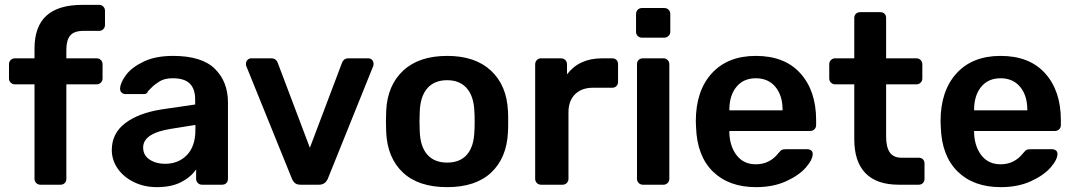

<svg xmlns="http://www.w3.org/2000/svg" viewBox="-20 -760 4425 790"><path d="M146 0Q136 0 129 -7Q122 -14 122 -24V-413H41Q31 -413 24 -420Q17 -427 17 -437V-496Q17 -506 24 -513Q31 -520 41 -520H122V-560Q122 -651 171 -695.5Q220 -740 319 -740H388Q398 -740 405 -733Q412 -726 412 -716V-657Q412 -647 405 -640Q398 -633 388 -633H324Q285 -633 269 -614Q253 -595 253 -555V-520H378Q388 -520 395 -513Q402 -506 402 -496V-437Q402 -427 395 -420Q388 -413 378 -413H253V-24Q253 -14 246.5 -7Q240 0 229 0Z M625 10Q574 10 531.5 -10.5Q489 -31 464.5 -66Q440 -101 440 -143Q440 -211 495 -253Q550 -295 646 -310L783 -330V-351Q783 -394 761 -416Q739 -438 691 -438Q658 -438 638 -426Q618 -414 606 -402L589 -385Q585 -373 574 -373H496Q487 -373 480.5 -379Q474 -385 474 -395Q475 -420 498.5 -451.5Q522 -483 571 -506.5Q620 -530 692 -530Q810 -530 864 -477Q918 -424 918 -338V-24Q918 -14 911.5 -7Q905 0 894 0H811Q801 0 794 -7Q787 -14 787 -24V-63Q765 -31 725 -10.5Q685 10 625 10ZM659 -86Q714 -86 749 -122Q784 -158 784 -226V-246L684 -230Q569 -212 569 -153Q569 -121 595.5 -103.5Q622 -86 659 -86Z M1217 0Q1202 0 1194 -6.5Q1186 -13 1181 -25L993 -489Q992 -492 992 -498Q992 -507 998.5 -513.5Q1005 -520 1013 -520H1096Q1116 -520 1123 -501L1255 -152L1387 -501Q1389 -508 1395.5 -514Q1402 -520 1413 -520H1496Q1505 -520 1511 -513.5Q1517 -507 1517 -498Q1517 -492 1516 -489L1329 -25Q1318 0 1293 0Z M1820 10Q1702 10 1638 -50Q1574 -110 1569 -216L1568 -260L1569 -304Q1574 -409 1639 -469.5Q1704 -530 1820 -530Q1935 -530 2000 -469.5Q2065 -409 2070 -304Q2071 -292 2071 -260Q2071 -228 2070 -216Q2065 -110 2001 -50Q1937 10 1820 10ZM1820 -91Q1873 -91 1901.5 -124Q1930 -157 1932 -221Q1933 -231 1933 -260Q1933 -289 1932 -299Q1930 -363 1901 -396.5Q1872 -430 1820 -430Q1767 -430 1738 -396.5Q1709 -363 1707 -299L1706 -260L1707 -221Q1709 -157 1738 -124Q1767 -91 1820 -91Z M2206 0Q2196 0 2189 -7Q2182 -14 2182 -24V-495Q2182 -506 2189 -513Q2196 -520 2206 -520H2288Q2299 -520 2306 -513Q2313 -506 2313 -495V-454Q2363 -520 2457 -520H2499Q2510 -520 2516.5 -513.5Q2523 -507 2523 -496V-423Q2523 -413 2516.5 -406Q2510 -399 2499 -399H2420Q2373 -399 2346 -372Q2319 -345 2319 -298V-24Q2319 -14 2312 -7Q2305 0 2295 0Z M2621 -605Q2611 -605 2604 -612Q2597 -619 2597 -629V-702Q2597 -713 2604 -720Q2611 -727 2621 -727H2713Q2724 -727 2731 -720Q2738 -713 2738 -702V-629Q2738 -619 2730.5 -612Q2723 -605 2713 -605ZM2625 0Q2615 0 2608 -7Q2601 -14 2601 -24V-496Q2601 -507 2608 -513.5Q2615 -520 2625 -520H2710Q2720 -520 2727 -513Q2734 -506 2734 -496V-24Q2734 -14 2727 -7Q2720 0 2710 0Z M3091 10Q2979 10 2913.5 -54Q2848 -118 2844 -236L2843 -261Q2843 -386 2908.5 -458Q2974 -530 3090 -530Q3209 -530 3273.5 -458Q3338 -386 3338 -266V-245Q3338 -235 3331 -228Q3324 -221 3313 -221H2981V-213Q2983 -157 3011.5 -120.5Q3040 -84 3090 -84Q3147 -84 3183 -130Q3192 -141 3197 -143.5Q3202 -146 3214 -146H3302Q3311 -146 3317.5 -141Q3324 -136 3324 -127Q3324 -103 3295.5 -70.5Q3267 -38 3214 -14Q3161 10 3091 10ZM3200 -306V-308Q3200 -367 3170.5 -402.5Q3141 -438 3090 -438Q3039 -438 3010 -402.5Q2981 -367 2981 -308V-306Z M3678 0Q3587 0 3541 -47.5Q3495 -95 3495 -187V-413H3416Q3406 -413 3399 -420Q3392 -427 3392 -437V-496Q3392 -506 3399 -513Q3406 -520 3416 -520H3495V-686Q3495 -697 3502 -703.5Q3509 -710 3519 -710H3602Q3613 -710 3619.5 -703.5Q3626 -697 3626 -686V-520H3751Q3761 -520 3768 -513Q3775 -506 3775 -496V-437Q3775 -427 3768 -420Q3761 -413 3751 -413H3626V-198Q3626 -155 3641 -133Q3656 -111 3690 -111H3760Q3771 -111 3777.5 -104.5Q3784 -98 3784 -87V-24Q3784 -14 3777.5 -7Q3771 0 3760 0Z M4098 10Q3986 10 3920.5 -54Q3855 -118 3851 -236L3850 -261Q3850 -386 3915.5 -458Q3981 -530 4097 -530Q4216 -530 4280.5 -458Q4345 -386 4345 -266V-245Q4345 -235 4338 -228Q4331 -221 4320 -221H3988V-213Q3990 -157 4018.5 -120.5Q4047 -84 4097 -84Q4154 -84 4190 -130Q4199 -141 4204 -143.5Q4209 -146 4221 -146H4309Q4318 -146 4324.5 -141Q4331 -136 4331 -127Q4331 -103 4302.5 -70.5Q4274 -38 4221 -14Q4168 10 4098 10ZM4207 -306V-308Q4207 -367 4177.5 -402.5Q4148 -438 4097 -438Q4046 -438 4017 -402.5Q3988 -367 3988 -308V-306Z"/></svg>

Font: Rubik AZ
Style: Regular
Weight: 500
Designer: Hubert and Fischer
Foundry: Hubert & Fischer
Version: Version 2.000